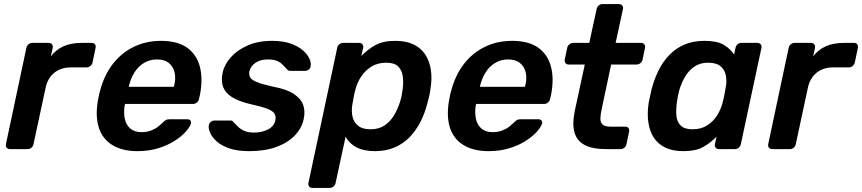

<svg xmlns="http://www.w3.org/2000/svg" viewBox="-20 -730 4221 940"><path d="M28 0Q18 0 12.5 -7Q7 -14 9 -24L109 -495Q111 -506 119.5 -513Q128 -520 138 -520H219Q229 -520 234.5 -513Q240 -506 238 -495L229 -454Q253 -486 290 -503Q327 -520 380 -520H429Q440 -520 445 -513Q450 -506 448 -496L433 -424Q431 -414 422.5 -407Q414 -400 404 -400H326Q278 -400 245.5 -373.5Q213 -347 203 -299L144 -24Q142 -14 134 -7Q126 0 115 0Z M653 10Q580 10 531.5 -19Q483 -48 464.5 -103Q446 -158 459 -236Q461 -246 464 -261.5Q467 -277 470 -286Q490 -362 532 -416.5Q574 -471 634.5 -500.5Q695 -530 768 -530Q849 -530 896 -496.5Q943 -463 958.5 -403.5Q974 -344 959 -266L954 -245Q952 -235 943.5 -228Q935 -221 924 -221H592Q592 -221 591.5 -218Q591 -215 590 -213Q585 -178 591 -148.5Q597 -119 617.5 -101Q638 -83 672 -83Q700 -83 721 -91.5Q742 -100 755.5 -111Q769 -122 776 -129Q788 -141 794 -143.5Q800 -146 811 -146H898Q907 -146 912 -140Q917 -134 915 -125Q910 -109 890 -86Q870 -63 836 -41Q802 -19 755.5 -4.5Q709 10 653 10ZM610 -305H831L832 -308Q842 -347 834.5 -376.5Q827 -406 805.5 -422.5Q784 -439 749 -439Q714 -439 686 -422.5Q658 -406 639 -376.5Q620 -347 611 -308Z M1201 10Q1141 10 1101.5 -4Q1062 -18 1039.5 -39Q1017 -60 1008.5 -81Q1000 -102 1002 -116Q1004 -127 1012.5 -133.5Q1021 -140 1030 -140H1109Q1113 -140 1116 -139Q1119 -138 1122 -133Q1133 -122 1145 -110Q1157 -98 1175.5 -89.5Q1194 -81 1224 -81Q1263 -81 1292.5 -96.5Q1322 -112 1328 -141Q1332 -162 1323 -175Q1314 -188 1286 -198.5Q1258 -209 1203 -221Q1149 -234 1116.5 -254Q1084 -274 1072.5 -304Q1061 -334 1070 -374Q1078 -413 1109 -448.5Q1140 -484 1191.5 -507Q1243 -530 1312 -530Q1366 -530 1403.5 -516.5Q1441 -503 1463.5 -483Q1486 -463 1495 -442.5Q1504 -422 1501 -407Q1500 -396 1491.5 -389.5Q1483 -383 1474 -383H1401Q1396 -383 1392 -385Q1388 -387 1386 -390Q1376 -400 1365.5 -411.5Q1355 -423 1338.5 -431Q1322 -439 1292 -439Q1254 -439 1230.5 -422.5Q1207 -406 1201 -381Q1198 -364 1204.5 -351.5Q1211 -339 1238 -328Q1265 -317 1320 -305Q1385 -293 1419.5 -269.5Q1454 -246 1464.5 -215.5Q1475 -185 1467 -148Q1458 -103 1423.5 -67Q1389 -31 1333 -10.5Q1277 10 1201 10Z M1509 190Q1499 190 1493.5 183Q1488 176 1490 166L1631 -496Q1633 -506 1641 -513Q1649 -520 1659 -520H1739Q1749 -520 1754.5 -513Q1760 -506 1758 -496L1749 -456Q1780 -488 1817.5 -509Q1855 -530 1916 -530Q1968 -530 2004.5 -512.5Q2041 -495 2062 -463Q2083 -431 2089.5 -387.5Q2096 -344 2087 -292Q2085 -275 2081.5 -260Q2078 -245 2073 -227Q2061 -178 2039 -134.5Q2017 -91 1985.5 -58.5Q1954 -26 1911.5 -8Q1869 10 1816 10Q1760 10 1724 -9.5Q1688 -29 1672 -61L1623 166Q1621 176 1613 183Q1605 190 1594 190ZM1794 -97Q1834 -97 1862 -115.5Q1890 -134 1908.5 -164.5Q1927 -195 1938 -230Q1943 -245 1946 -260Q1949 -275 1951 -290Q1956 -326 1952 -356Q1948 -386 1929.5 -404.5Q1911 -423 1871 -423Q1829 -423 1798.5 -404Q1768 -385 1748.5 -355.5Q1729 -326 1721 -295Q1716 -277 1712 -257Q1708 -237 1705 -218Q1700 -188 1705.5 -160.5Q1711 -133 1732.5 -115Q1754 -97 1794 -97Z M2372 10Q2299 10 2250.5 -19Q2202 -48 2183.5 -103Q2165 -158 2178 -236Q2180 -246 2183 -261.5Q2186 -277 2189 -286Q2209 -362 2251 -416.5Q2293 -471 2353.5 -500.5Q2414 -530 2487 -530Q2568 -530 2615 -496.5Q2662 -463 2677.5 -403.5Q2693 -344 2678 -266L2673 -245Q2671 -235 2662.5 -228Q2654 -221 2643 -221H2311Q2311 -221 2310.5 -218Q2310 -215 2309 -213Q2304 -178 2310 -148.5Q2316 -119 2336.5 -101Q2357 -83 2391 -83Q2419 -83 2440 -91.5Q2461 -100 2474.5 -111Q2488 -122 2495 -129Q2507 -141 2513 -143.5Q2519 -146 2530 -146H2617Q2626 -146 2631 -140Q2636 -134 2634 -125Q2629 -109 2609 -86Q2589 -63 2555 -41Q2521 -19 2474.5 -4.5Q2428 10 2372 10ZM2329 -305H2550L2551 -308Q2561 -347 2553.5 -376.5Q2546 -406 2524.5 -422.5Q2503 -439 2468 -439Q2433 -439 2405 -422.5Q2377 -406 2358 -376.5Q2339 -347 2330 -308Z M2947 0Q2879 0 2841 -21Q2803 -42 2792 -83.5Q2781 -125 2794 -187L2843 -414H2764Q2754 -414 2748.5 -421Q2743 -428 2745 -439L2757 -496Q2759 -506 2767.5 -513Q2776 -520 2787 -520H2865L2901 -686Q2903 -696 2911 -703Q2919 -710 2929 -710H3010Q3021 -710 3026.5 -703Q3032 -696 3030 -686L2994 -520H3119Q3129 -520 3134.5 -513Q3140 -506 3138 -496L3126 -439Q3124 -428 3115.5 -421Q3107 -414 3097 -414H2972L2926 -197Q2920 -170 2919.5 -150.5Q2919 -131 2930 -120.5Q2941 -110 2969 -110H3041Q3052 -110 3057 -103Q3062 -96 3060 -86L3047 -24Q3045 -14 3037 -7Q3029 0 3018 0Z M3325 10Q3273 10 3237 -7.5Q3201 -25 3180.5 -57Q3160 -89 3154 -132.5Q3148 -176 3156 -228Q3160 -246 3163 -260.5Q3166 -275 3170 -293Q3183 -343 3204.5 -386Q3226 -429 3257.5 -461.5Q3289 -494 3331.5 -512Q3374 -530 3429 -530Q3491 -530 3523.5 -510.5Q3556 -491 3574 -463L3581 -496Q3583 -506 3591 -513Q3599 -520 3609 -520H3688Q3698 -520 3704 -513Q3710 -506 3708 -496L3607 -24Q3605 -14 3597 -7Q3589 0 3579 0H3500Q3489 0 3483.5 -7Q3478 -14 3480 -24L3488 -61Q3458 -30 3422 -10Q3386 10 3325 10ZM3370 -97Q3412 -97 3442 -116Q3472 -135 3490.5 -164.5Q3509 -194 3517 -225Q3522 -243 3526 -263.5Q3530 -284 3533 -302Q3539 -332 3534 -359.5Q3529 -387 3508.5 -405Q3488 -423 3447 -423Q3408 -423 3380.5 -404.5Q3353 -386 3335 -356Q3317 -326 3306 -290Q3302 -275 3299 -260Q3296 -245 3294 -230Q3289 -194 3291.5 -164Q3294 -134 3312.5 -115.5Q3331 -97 3370 -97Z M3760 0Q3750 0 3744.5 -7Q3739 -14 3741 -24L3841 -495Q3843 -506 3851.5 -513Q3860 -520 3870 -520H3951Q3961 -520 3966.5 -513Q3972 -506 3970 -495L3961 -454Q3985 -486 4022 -503Q4059 -520 4112 -520H4161Q4172 -520 4177 -513Q4182 -506 4180 -496L4165 -424Q4163 -414 4154.5 -407Q4146 -400 4136 -400H4058Q4010 -400 3977.5 -373.5Q3945 -347 3935 -299L3876 -24Q3874 -14 3866 -7Q3858 0 3847 0Z"/></svg>

Font: Rubik Medium
Style: Italic
Weight: 500
Italic angle: -12°
Designer: Hubert and Fischer
Foundry: Hubert and Fischer
Version: Version 2.300;gftools[0.9.30]